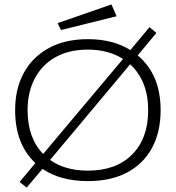

<svg xmlns="http://www.w3.org/2000/svg" viewBox="-20 -803 790 863"><path d="M100 40 68 15 139 -70Q48 -155 48 -308Q48 -403 86.5 -474.5Q125 -546 198.5 -586.5Q272 -627 375 -627Q432 -627 480 -614.5Q528 -602 566 -578L652 -681L683 -655L599 -554Q702 -468 702 -308Q702 -210 663.5 -138.5Q625 -67 552 -28Q479 11 375 11Q252 11 171 -44ZM104 -308Q104 -183 174 -111L533 -538Q467 -580 375 -580Q290 -580 229.5 -546Q169 -512 136.5 -450.5Q104 -389 104 -308ZM375 -36Q502 -36 574 -108.5Q646 -181 646 -308Q646 -439 565 -514L205 -84Q273 -36 375 -36ZM254 -668 239 -699 481 -783 504 -730Z"/></svg>

Font: Inconsolata ExtraExpanded Light
Style: Regular
Weight: 300
Width: 8
Monospace: yes
Designer: Raph Levien, Cyreal, Brenton Simpson
Foundry: Raph Levien, Cyreal, Google
Version: Version 3.001; ttfautohint (v1.8.2.53-6de2)